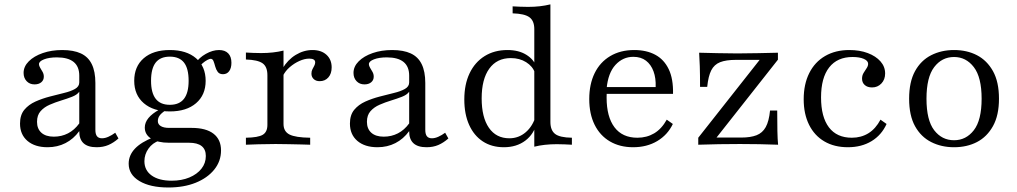

<svg xmlns="http://www.w3.org/2000/svg" viewBox="-20 -652 4584 865"><path d="M194.4 11.3Q137.1 11.3 103.6 -17.3Q70.2 -46 70.2 -95.2Q70.2 -133.9 89.5 -157.3Q108.9 -180.6 139.5 -194.4Q170.2 -208.1 204 -216.9Q237.9 -225.8 268.1 -233.1Q298.4 -240.3 317.7 -251.2Q337.1 -262.1 337.1 -280.6V-311.3Q337.1 -352.4 311.7 -373Q286.3 -393.5 236.3 -393.5Q201.6 -393.5 178.6 -384.7Q155.6 -375.8 155.6 -362.9Q155.6 -355.6 160.9 -346.8Q166.1 -337.9 171.8 -328.2Q177.4 -318.5 177.4 -306.5Q177.4 -291.1 166.1 -281.5Q154.8 -271.8 135.5 -271.8Q113.7 -271.8 100 -286.3Q86.3 -300.8 86.3 -323.4Q86.3 -352.4 109.7 -375.8Q133.1 -399.2 172.6 -412.9Q212.1 -426.6 260.5 -426.6Q311.3 -426.6 344.4 -411.3Q377.4 -396 393.5 -362.9Q409.7 -329.8 409.7 -278.2V-66.9Q409.7 -47.6 416.9 -38.3Q424.2 -29 439.5 -29Q453.2 -29 468.5 -35.9Q483.9 -42.7 499.2 -54L513.7 -28.2Q491.9 -8.9 468.5 1.2Q445.2 11.3 415.3 11.3Q336.3 11.3 337.1 -61.3Q311.3 -25.8 275 -7.3Q238.7 11.3 194.4 11.3ZM222.6 -36.3Q257.3 -36.3 286.3 -51.2Q315.3 -66.1 337.1 -96V-238.7Q327.4 -225 304.8 -216.1Q282.3 -207.3 255.6 -199.2Q229 -191.1 204 -180.2Q179 -169.4 162.9 -151.2Q146.8 -133.1 146.8 -103.2Q146.8 -71.8 166.5 -54Q186.3 -36.3 222.6 -36.3Z M738.7 192.7Q656.5 192.7 608.1 163.7Q559.7 134.7 559.7 85.5Q559.7 47.6 587.9 17.7Q616.1 -12.1 672.6 -33.9L697.6 -18.5Q666.9 -8.1 648.8 17.7Q630.6 43.5 630.6 74.2Q630.6 115.3 663.3 138.7Q696 162.1 753.2 162.1Q798.4 162.1 833.1 147.6Q867.7 133.1 887.5 108.1Q907.3 83.1 907.3 50.8Q907.3 21 888.3 6Q869.4 -8.9 831.5 -8.9H741.1Q691.1 -8.9 661.7 -27Q632.3 -45.2 632.3 -77.4Q632.3 -100 648.8 -120.2Q665.3 -140.3 697.6 -158.1L725 -154Q707.3 -142.7 699.2 -131.5Q691.1 -120.2 691.1 -106.5Q691.1 -91.9 704.4 -83.9Q717.7 -75.8 741.9 -75.8H843.5Q908.1 -75.8 941.9 -49.6Q975.8 -23.4 975.8 25.8Q975.8 74.2 945.2 112.1Q914.5 150 861.3 171.4Q808.1 192.7 738.7 192.7ZM745.2 -150Q671 -150 627.8 -187.1Q584.7 -224.2 584.7 -287.9Q584.7 -352.4 627.4 -389.5Q670.2 -426.6 745.2 -426.6Q820.2 -426.6 863.3 -389.5Q906.5 -352.4 906.5 -287.9Q906.5 -224.2 863.3 -187.1Q820.2 -150 745.2 -150ZM745.2 -179.8Q787.9 -179.8 808.9 -206.9Q829.8 -233.9 829.8 -287.9Q829.8 -343.5 808.9 -370.2Q787.9 -396.8 745.2 -396.8Q702.4 -396.8 681.5 -370.2Q660.5 -343.5 660.5 -287.9Q660.5 -233.9 681.5 -206.9Q702.4 -179.8 745.2 -179.8ZM984.7 -317.7Q968.5 -317.7 960.9 -328.2Q953.2 -338.7 949.6 -352.4Q946 -366.1 941.9 -376.6Q937.9 -387.1 929 -387.1Q924.2 -387.1 914.1 -381.9Q904 -376.6 893.1 -367.3Q882.3 -358.1 874.2 -345.2L859.7 -366.1Q876.6 -391.9 907.3 -409.3Q937.9 -426.6 966.9 -426.6Q993.5 -426.6 1008.1 -411.7Q1022.6 -396.8 1022.6 -369.4Q1022.6 -345.2 1012.5 -331.5Q1002.4 -317.7 984.7 -317.7Z M1087.9 0V-31.5Q1142.7 -32.3 1163.7 -44.8Q1184.7 -57.3 1184.7 -89.5V-312.9Q1184.7 -351.6 1162.9 -366.9Q1141.1 -382.3 1087.9 -383.9V-415.3Q1102.4 -414.5 1119.8 -413.7Q1137.1 -412.9 1156.5 -412.9Q1212.1 -412.9 1257.3 -424.2V-93.5Q1257.3 -59.7 1284.3 -46Q1311.3 -32.3 1377.4 -31.5V0Q1362.9 -0.8 1337.1 -1.2Q1311.3 -1.6 1281 -2.4Q1250.8 -3.2 1221.8 -3.2Q1181.5 -3.2 1144 -2Q1106.5 -0.8 1087.9 0ZM1420.2 -286.3Q1403.2 -286.3 1393.1 -296Q1383.1 -305.6 1383.1 -320.2Q1383.1 -331.5 1387.5 -339.9Q1391.9 -348.4 1396 -356Q1400 -363.7 1400 -371Q1400 -387.9 1373.4 -387.9Q1352.4 -387.9 1329 -377.4Q1305.6 -366.9 1285.5 -349.6Q1265.3 -332.3 1254 -308.9L1252.4 -342.7Q1276.6 -383.1 1312.5 -404.8Q1348.4 -426.6 1387.9 -426.6Q1427.4 -426.6 1450.8 -405.2Q1474.2 -383.9 1474.2 -348.4Q1474.2 -320.2 1459.3 -303.2Q1444.4 -286.3 1420.2 -286.3Z M1680.6 11.3Q1623.4 11.3 1589.9 -17.3Q1556.5 -46 1556.5 -95.2Q1556.5 -133.9 1575.8 -157.3Q1595.2 -180.6 1625.8 -194.4Q1656.5 -208.1 1690.3 -216.9Q1724.2 -225.8 1754.4 -233.1Q1784.7 -240.3 1804 -251.2Q1823.4 -262.1 1823.4 -280.6V-311.3Q1823.4 -352.4 1798 -373Q1772.6 -393.5 1722.6 -393.5Q1687.9 -393.5 1664.9 -384.7Q1641.9 -375.8 1641.9 -362.9Q1641.9 -355.6 1647.2 -346.8Q1652.4 -337.9 1658.1 -328.2Q1663.7 -318.5 1663.7 -306.5Q1663.7 -291.1 1652.4 -281.5Q1641.1 -271.8 1621.8 -271.8Q1600 -271.8 1586.3 -286.3Q1572.6 -300.8 1572.6 -323.4Q1572.6 -352.4 1596 -375.8Q1619.4 -399.2 1658.9 -412.9Q1698.4 -426.6 1746.8 -426.6Q1797.6 -426.6 1830.6 -411.3Q1863.7 -396 1879.8 -362.9Q1896 -329.8 1896 -278.2V-66.9Q1896 -47.6 1903.2 -38.3Q1910.5 -29 1925.8 -29Q1939.5 -29 1954.8 -35.9Q1970.2 -42.7 1985.5 -54L2000 -28.2Q1978.2 -8.9 1954.8 1.2Q1931.5 11.3 1901.6 11.3Q1822.6 11.3 1823.4 -61.3Q1797.6 -25.8 1761.3 -7.3Q1725 11.3 1680.6 11.3ZM1708.9 -36.3Q1743.5 -36.3 1772.6 -51.2Q1801.6 -66.1 1823.4 -96V-238.7Q1813.7 -225 1791.1 -216.1Q1768.5 -207.3 1741.9 -199.2Q1715.3 -191.1 1690.3 -180.2Q1665.3 -169.4 1649.2 -151.2Q1633.1 -133.1 1633.1 -103.2Q1633.1 -71.8 1652.8 -54Q1672.6 -36.3 1708.9 -36.3Z M2387.1 8.9V-521Q2387.1 -558.1 2365.3 -574.2Q2343.5 -590.3 2289.5 -591.9V-623.4Q2304.8 -622.6 2322.6 -621.8Q2340.3 -621 2358.9 -621Q2387.1 -621 2411.7 -623.8Q2436.3 -626.6 2459.7 -632.3V-102.4Q2459.7 -65.3 2480.6 -48.8Q2501.6 -32.3 2556.5 -31.5V0Q2541.9 -0.8 2524.2 -1.6Q2506.5 -2.4 2488.7 -2.4Q2460.5 -2.4 2435.1 0.4Q2409.7 3.2 2387.1 8.9ZM2250 11.3Q2195.2 11.3 2155.2 -14.9Q2115.3 -41.1 2093.5 -89.5Q2071.8 -137.9 2071.8 -204Q2071.8 -271.8 2095.6 -321.8Q2119.4 -371.8 2163.3 -399.2Q2207.3 -426.6 2266.1 -426.6Q2316.9 -426.6 2351.2 -405.2Q2385.5 -383.9 2396 -351.6L2389.5 -325Q2379.8 -353.2 2350.4 -371.8Q2321 -390.3 2281.5 -390.3Q2218.5 -390.3 2184.3 -342.7Q2150 -295.2 2150 -208.9Q2150 -123.4 2182.7 -76.2Q2215.3 -29 2275 -29Q2316.9 -29 2348.8 -56.5Q2380.6 -83.9 2394.4 -131.5L2399.2 -101.6Q2386.3 -48.4 2346.8 -18.5Q2307.3 11.3 2250 11.3Z M2832.3 11.3Q2772.6 11.3 2727.8 -14.9Q2683.1 -41.1 2658.9 -89.9Q2634.7 -138.7 2634.7 -205.6Q2634.7 -272.6 2658.9 -322.2Q2683.1 -371.8 2729 -399.2Q2775 -426.6 2837.1 -426.6Q2892.7 -426.6 2932.3 -405.2Q2971.8 -383.9 2992.7 -340.3Q3013.7 -296.8 3012.1 -229H2681.5L2680.6 -259.7H2933.9Q2935.5 -300 2924.2 -330.6Q2912.9 -361.3 2890.3 -378.6Q2867.7 -396 2833.1 -396Q2786.3 -396 2752.8 -359.7Q2719.4 -323.4 2712.9 -252.4L2714.5 -250Q2713.7 -241.9 2713.3 -232.3Q2712.9 -222.6 2712.9 -212.1Q2712.9 -125.8 2748.4 -78.6Q2783.9 -31.5 2851.6 -31.5Q2893.5 -31.5 2927 -51.2Q2960.5 -71 2983.9 -112.9L3011.3 -93.5Q2987.9 -44.4 2941.1 -16.5Q2894.4 11.3 2832.3 11.3Z M3125.8 0V-31.5L3402.4 -382.3H3296Q3250.8 -382.3 3224.2 -371.8Q3197.6 -361.3 3184.3 -335.1Q3171 -308.9 3166.1 -260.5H3133.9Q3133.9 -316.1 3132.7 -353.6Q3131.5 -391.1 3129.8 -414.5Q3170.2 -413.7 3213.3 -412.5Q3256.5 -411.3 3301.6 -411.3Q3350 -411.3 3395.6 -412.5Q3441.1 -413.7 3484.7 -414.5V-383.1L3208.1 -32.3H3320.2Q3361.3 -32.3 3388.3 -42.7Q3415.3 -53.2 3429.8 -79.4Q3444.4 -105.6 3449.2 -154H3481.5Q3481.5 -99.2 3482.3 -61.7Q3483.1 -24.2 3485.5 0Q3444.4 -1.6 3400.8 -2.4Q3357.3 -3.2 3313.7 -3.2Q3266.9 -3.2 3219 -2.4Q3171 -1.6 3125.8 0Z M3800 11.3Q3738.7 11.3 3694 -14.9Q3649.2 -41.1 3625 -89.9Q3600.8 -138.7 3600.8 -204.8Q3600.8 -272.6 3625.8 -322.6Q3650.8 -372.6 3697.2 -399.6Q3743.5 -426.6 3806.5 -426.6Q3853.2 -426.6 3889.5 -412.9Q3925.8 -399.2 3946.8 -375.4Q3967.7 -351.6 3967.7 -321Q3967.7 -293.5 3950.8 -275.8Q3933.9 -258.1 3908.9 -258.1Q3887.9 -258.1 3875.8 -269Q3863.7 -279.8 3863.7 -297.6Q3863.7 -312.1 3870.6 -323.4Q3877.4 -334.7 3884.3 -344.8Q3891.1 -354.8 3891.1 -364.5Q3891.1 -378.2 3871.8 -386.7Q3852.4 -395.2 3821 -395.2Q3752.4 -395.2 3715.7 -348.4Q3679 -301.6 3679 -212.9Q3679 -125 3714.5 -78.2Q3750 -31.5 3817.7 -31.5Q3859.7 -31.5 3892.3 -51.6Q3925 -71.8 3946.8 -112.9L3974.2 -93.5Q3951.6 -43.5 3906.5 -16.1Q3861.3 11.3 3800 11.3Z M4278.2 11.3Q4221 11.3 4175 -12.1Q4129 -35.5 4102.4 -83.5Q4075.8 -131.5 4075.8 -207.3Q4075.8 -283.1 4102.4 -331.5Q4129 -379.8 4175 -403.2Q4221 -426.6 4278.2 -426.6Q4336.3 -426.6 4381.5 -403.2Q4426.6 -379.8 4453.6 -331.5Q4480.6 -283.1 4480.6 -207.3Q4480.6 -132.3 4453.6 -83.9Q4426.6 -35.5 4381.5 -12.1Q4336.3 11.3 4278.2 11.3ZM4278.2 -20.2Q4332.3 -20.2 4367.3 -65.3Q4402.4 -110.5 4402.4 -207.3Q4402.4 -304 4367.3 -349.6Q4332.3 -395.2 4278.2 -395.2Q4223.4 -395.2 4188.7 -349.6Q4154 -304 4154 -207.3Q4154 -110.5 4188.7 -65.3Q4223.4 -20.2 4278.2 -20.2Z"/></svg>

Font: Playfair 12pt Light
Style: Regular
Weight: 300
Designer: Claus Eggers Sørensen
Foundry: Claus Eggers Sørensen
Version: Version 2.000;gftools[0.9.28]